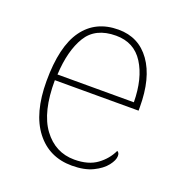

<svg xmlns="http://www.w3.org/2000/svg" viewBox="-105 -635 700 737"><g transform="rotate(20 244.5 -266.0)"><path d="M266 10Q173 10 118.5 -60.5Q64 -131 64 -262Q64 -404 114 -473Q164 -542 257 -542Q340 -542 387.5 -475.5Q435 -409 435 -290V-276H93Q92 -146 140.5 -80.5Q189 -15 267 -15Q324 -15 359 -40.5Q394 -66 411 -103Q416 -100 418 -96Q420 -92 420 -85Q420 -68 402.5 -45.5Q385 -23 351 -6.5Q317 10 266 10ZM407 -300Q406 -397 368 -457Q330 -517 256 -517Q172 -517 136 -458Q100 -399 95 -300Z"/></g></svg>

Font: Noto Serif Armenian Thin
Style: Regular
Weight: 250
Version: Version 2.007